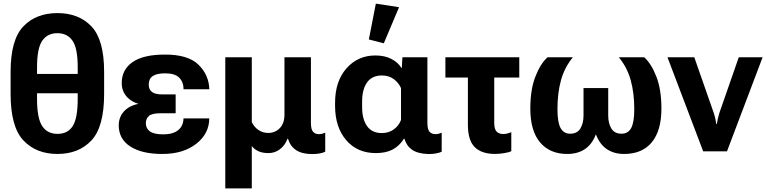

<svg xmlns="http://www.w3.org/2000/svg" viewBox="-20 -829 4198 1052"><path d="M294.7 14.6Q411.4 14.6 481 -59.6Q550.5 -133.8 550.5 -314.5V-435.5Q550.5 -611.3 481.1 -684.3Q411.6 -757.3 294.7 -757.3Q177.5 -757.3 107.8 -684.3Q38.1 -611.3 38.1 -435.5V-314.5Q38.1 -133.8 108.3 -59.6Q178.5 14.6 294.7 14.6ZM295.2 -95.5Q239.5 -95.5 211.2 -138.3Q182.9 -181.2 182.9 -286.9V-460.2Q182.9 -565.4 211.8 -606.3Q240.7 -647.2 294.2 -647.2Q348.4 -647.2 377.1 -606.3Q405.8 -565.4 405.8 -460.2V-286.9Q405.8 -181.2 378.5 -138.3Q351.3 -95.5 295.2 -95.5ZM110.4 -317.9H478.3V-423.8H110.4Z M869.4 14.6Q983.9 14.6 1055.2 -41.1Q1126.5 -96.9 1126.5 -180.2H985.4Q984.4 -138.2 955.7 -115.5Q927 -92.8 874.3 -92.8Q824 -92.8 801.5 -109Q779.1 -125.2 779.1 -154.3Q779.1 -178.7 795.9 -193.6Q812.7 -208.5 860.4 -208.5H942.4V-311.8H867.7Q830.3 -311.8 812.6 -325.2Q794.9 -338.6 794.9 -366Q794.9 -397 816.8 -412.1Q838.6 -427.2 885.3 -427.2Q938.7 -427.2 962.3 -403Q985.8 -378.7 985.8 -339.8H1127Q1124.5 -418.9 1067.3 -474.7Q1010 -530.5 882.8 -530Q765.9 -530 706.4 -488.8Q647 -447.5 647 -374Q647 -326.2 679.4 -293.9Q711.9 -261.7 769 -253.4V-264.2Q701.7 -258.8 666.1 -225.6Q630.6 -192.4 630.6 -142.1Q630.6 -67.4 694 -26.4Q757.3 14.6 869.4 14.6Z M1214.4 203.1H1359.6V-29.3Q1370.6 -13.2 1393.2 -1.7Q1415.8 9.8 1450.9 9.8Q1486.3 9.8 1514.2 -11.6Q1542 -33 1555.2 -68.8H1557.9Q1570.3 -27.8 1602.8 -6.3Q1635.3 15.1 1689.9 15.1Q1714.1 15.1 1732.4 11.6Q1750.7 8.1 1762 2.2V-101.8Q1753.4 -98.1 1744.8 -96.1Q1736.1 -94 1725.8 -94Q1707.8 -94 1695.7 -106.7Q1683.6 -119.4 1683.6 -155.3V-515.1H1538.6V-200.9Q1538.6 -153.3 1513.1 -127Q1487.5 -100.6 1450 -100.6Q1420.7 -100.6 1397.1 -116.1Q1373.5 -131.6 1359.6 -159.9V-515.1H1214.4Z M2039.3 9.8Q2093.5 9.8 2130.4 -9.2Q2167.2 -28.1 2193.4 -68.8H2196Q2207.3 -29.8 2237.7 -8.5Q2268.1 12.7 2325.7 15.1Q2352.8 15.1 2372.4 11Q2392.1 6.8 2400.1 2.2V-101.8Q2392.3 -98.4 2383.2 -96.2Q2374 -94 2366.2 -94Q2345.5 -94 2333.6 -106.9Q2321.8 -119.9 2321.8 -156V-515.1H2184.8L2181.6 -456.8H2179.4Q2160.6 -487.5 2124.1 -506.3Q2087.6 -525.1 2036.6 -525.1Q1940.4 -525.1 1878.2 -454.2Q1815.9 -383.3 1815.9 -265.6V-249.8Q1815.9 -132.6 1876.6 -61.4Q1937.3 9.8 2039.3 9.8ZM2072.3 -99.9Q2017.8 -99.9 1991 -138.3Q1964.1 -176.8 1964.1 -241.9V-272.5Q1964.1 -338.9 1991.1 -377.2Q2018.1 -415.5 2072.5 -415.5Q2111.1 -415.5 2138.1 -395.1Q2165 -374.8 2177.2 -346.2V-171.6Q2165.3 -140.1 2137.6 -120Q2109.9 -99.9 2072.3 -99.9ZM2083 -591.8 2166.5 -789.6 2039.3 -809.1 2001 -612.8Z M2420.4 -404.3H2825.2V-515.1H2420.4ZM2692.4 14.4Q2716.6 14.4 2743.4 9.9Q2770.3 5.4 2781.5 -0.5V-104.5Q2771 -100.3 2759.8 -97.5Q2748.5 -94.7 2737.3 -94.7Q2714.1 -94.7 2701 -108Q2688 -121.3 2688 -156.2V-455.6H2543.7V-146Q2543.7 -59.3 2581.5 -22.5Q2619.4 14.4 2692.4 14.4Z M3088.1 14.6Q3148.4 14.6 3189.1 -15Q3229.7 -44.7 3249.5 -105.7H3240.5Q3261 -43.5 3301.3 -14.4Q3341.6 14.6 3399.4 14.6Q3498.5 14.6 3551.3 -49.3Q3604 -113.3 3604 -234.1Q3604 -338.1 3576.3 -409.3Q3548.6 -480.5 3509.8 -515.1H3370.8Q3416.5 -459.5 3435.9 -389.2Q3455.3 -318.8 3455.3 -230.5Q3455.3 -158.9 3438.4 -127.7Q3421.4 -96.4 3385.7 -96.4Q3346.7 -96.4 3329.6 -125.1Q3312.5 -153.8 3312.5 -196.3V-346.4H3177.2V-196.3Q3177.2 -153.8 3160 -125.1Q3142.8 -96.4 3104.2 -96.4Q3068.4 -96.4 3051.4 -127.7Q3034.4 -158.9 3034.4 -230.5Q3034.4 -319.1 3053.7 -389.3Q3073 -459.5 3118.7 -515.1H2980Q2941.2 -480.5 2913.5 -409.3Q2885.7 -338.1 2885.7 -234.1Q2885.7 -111.8 2939.3 -48.6Q2992.9 14.6 3088.1 14.6Z M3637.2 -515.1 3832.8 0H3963.4L4158.4 -515.1H4027.8L3922.4 -212.6Q3916.5 -193.8 3913.1 -178.8Q3909.7 -163.8 3907.7 -149.9H3904.5Q3902.6 -163.8 3899.4 -179Q3896.2 -194.1 3889.9 -212.6L3784.2 -515.1Z"/></svg>

Font: Roboto Flex
Style: Regular
Weight: 400
Designer: Berlow after Robertson
Foundry: Google
Version: Version 3.200;gftools[0.9.32]